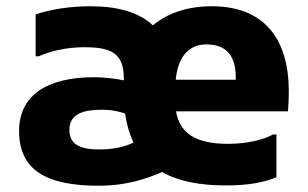

<svg xmlns="http://www.w3.org/2000/svg" viewBox="-20 -582 984 614"><path d="M657 -562C581 -562 517 -541 469 -501C423 -544 354 -562 269 -562C203 -562 142 -552 94 -536V-402H104C136 -417 191 -431 248 -431C333 -431 376 -414 376 -331V-325C358 -329 320 -335 279 -335C141 -335 41 -284 41 -163C41 -36 131 12 297 12C378 12 445 -8 498 -32C551 -2 620 11 701 11C777 11 824 1 864 -15V-152H853C825 -136 772 -122 709 -122C609 -122 555 -154 543 -226H901L903 -262C911 -434 844 -562 657 -562ZM734 -327H542C549 -401 584 -440 640 -440C705 -440 734 -402 734 -335ZM202 -166C202 -212 235 -231 306 -231C343 -231 364 -224 380 -219C385 -184 394 -153 407 -126C380 -113 344 -104 297 -104C237 -104 202 -120 202 -166Z"/></svg>

Font: Kufam Arabic Latin Roman Bold
Style: Regular
Weight: 700
Designer: Wael Morcos & Artur Schmal
Version: Version 1.200;PS 001.200;hotconv 1.0.88;makeotf.lib2.5.64775